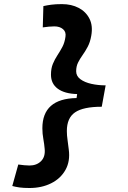

<svg xmlns="http://www.w3.org/2000/svg" viewBox="-20 -814 626 938"><path d="M124 104.5Q94.7 104.5 75.4 101.8Q56.2 99.1 40 94.7L69.3 -10.3Q84.5 -8.3 98.4 -6.8Q112.3 -5.4 124 -5.4Q159.2 -5.4 180.7 -26.9Q202.1 -48.3 198.2 -86.9Q196.3 -109.9 191.7 -135.3Q187 -160.6 187 -187.5Q187 -332 354 -335L356.9 -354.5Q295.9 -356 262.5 -380.4Q229 -404.8 229 -449.2Q229 -479.5 238.3 -502Q247.6 -524.4 260.5 -543.9Q273.4 -563.5 284.7 -584.7Q295.9 -606 299.8 -634.3Q303.7 -658.2 287.8 -671.6Q272 -685.1 245.6 -685.1Q233.9 -685.1 219.2 -683.8Q204.6 -682.6 189 -680.2L191.9 -784.2Q209 -788.1 230.2 -791Q251.5 -793.9 282.7 -793.9Q329.1 -793.9 364.5 -775.4Q399.9 -756.8 417.2 -722.4Q434.6 -688 425.8 -639.2Q420.4 -607.9 408.4 -585.4Q396.5 -563 383.5 -544.9Q370.6 -526.9 361.3 -508.3Q352.1 -489.7 352.1 -465.8Q352.1 -442.4 372.8 -427Q393.6 -411.6 426.5 -404.3Q459.5 -397 496.1 -397L477.1 -292.5Q386.7 -292.5 346.7 -265.1Q306.6 -237.8 306.6 -173.8Q306.6 -152.8 310.1 -129.2Q313.5 -105.5 315.9 -84Q323.7 -26.4 299.8 16.1Q275.9 58.6 229.7 81.5Q183.6 104.5 124 104.5Z"/></svg>

Font: Cascadia Code PL SemiBold
Style: Italic
Weight: 600
Italic angle: -10°
Monospace: yes
Designer: Aaron Bell
Foundry: Saja Typeworks
Version: Version 2404.023; ttfautohint (v1.8.4)